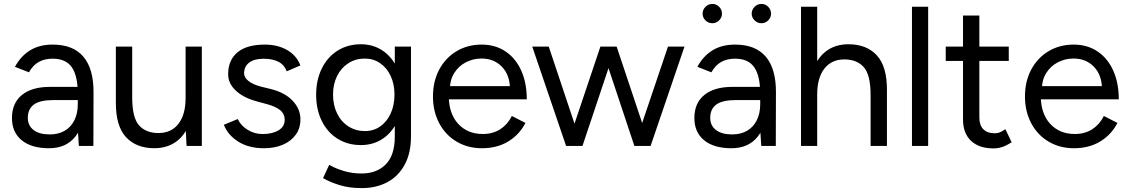

<svg xmlns="http://www.w3.org/2000/svg" viewBox="-20 -757 5856 996"><path d="M383.6 -84.4V-271.1Q383.6 -362.7 352.8 -407.7Q322 -452.6 253.2 -452.6Q210.8 -452.6 180.6 -435.4Q150.4 -418.1 130.3 -381.9L57.6 -410.3Q87.4 -465.6 135.8 -495.7Q184.3 -525.7 253.2 -525.7Q359.4 -525.7 412.6 -462.9Q465.8 -400 465.2 -277.7L464.4 0H389.1ZM42 -144.6Q42 -222.2 93.6 -264.2Q145.1 -306.3 238.8 -306.3H386V-237.9H257.3Q187.1 -237.9 155.7 -214.6Q124.3 -191.3 124.3 -145.7Q124.3 -105.7 154 -82.7Q183.8 -59.7 237.8 -59.7Q282.6 -59.7 315.2 -78.5Q347.8 -97.2 365.7 -132.9Q383.6 -168.6 383.6 -217H419.2Q419.2 -110.3 371.3 -49.1Q323.3 12 234.6 12Q143.2 12 92.6 -29.4Q42 -70.9 42 -144.6Z M942.8 -94.4V-515.4H1027V0H948ZM801 -66.8Q868.2 -66.6 905.5 -114.5Q942.8 -162.4 942.8 -248.8H983Q983 -166.8 959.1 -108.5Q935.2 -50.2 889.6 -19.2Q844 11.8 780.6 11.8Q686.2 11.8 633.2 -46.1Q580.2 -104 581 -226.4V-251.4H665.8Q665.8 -146.8 701.1 -107Q736.4 -67.2 801 -66.8ZM581 -515.4H665.8V-251.4H581Z M1141.3 -109.8 1213.1 -139.4Q1229.8 -104.8 1265.2 -83.2Q1300.6 -61.7 1342.3 -61.7Q1392.6 -61.7 1424.7 -80.9Q1456.8 -100.2 1456.8 -134.8Q1456.8 -166.2 1433.3 -185.6Q1409.8 -204.9 1361.6 -217.7L1312 -231.1Q1242.2 -250.1 1202.8 -287.3Q1163.5 -324.4 1163.5 -371.9Q1163.5 -445.3 1211.9 -485.5Q1260.3 -525.7 1353.5 -525.7Q1421.3 -525.7 1470.3 -496.9Q1519.3 -468.1 1538.2 -417.6L1467.5 -387.1Q1454.3 -421.3 1424 -436.8Q1393.8 -452.3 1347 -452.3Q1299.1 -452.3 1272.6 -432.2Q1246.2 -412 1246.2 -376.1Q1246.2 -355.4 1268.8 -337.1Q1291.3 -318.7 1334.2 -307.6L1384.7 -295.2Q1458.5 -276.8 1498.5 -234Q1538.5 -191.3 1538.5 -137.8Q1538.5 -92.1 1514.3 -58.3Q1490.1 -24.6 1447.4 -6.3Q1404.6 12 1350.2 12Q1269.7 12 1215.4 -22.7Q1161.1 -57.3 1141.3 -109.8Z M1655.8 167 1687.8 98 1695 102Q1722.4 117.6 1764.9 130.3Q1807.4 143 1855.4 143Q1934.4 143 1981.2 95.6Q2028 48.2 2028 -48.8V-515.4H2112V-50.2Q2112 37 2079.3 97.3Q2046.6 157.6 1989 188.2Q1931.4 218.8 1857 218.8Q1790.6 218.8 1740.5 203Q1690.4 187.2 1655.8 167ZM1620 -265.4Q1620 -342.2 1649.4 -401.8Q1678.8 -461.4 1731.4 -494.4Q1784 -527.4 1852.4 -527.4Q1916 -527.4 1965.1 -494.3Q2014.2 -461.2 2041.4 -401.5Q2068.6 -341.8 2068.6 -264.6Q2068.6 -188 2041.4 -128.9Q2014.2 -69.8 1965.1 -37.1Q1916 -4.4 1852.4 -4.4Q1784 -4.4 1731.4 -37.2Q1678.8 -70 1649.4 -129.3Q1620 -188.6 1620 -265.4ZM2026.4 -266.6Q2026.4 -320.4 2006.7 -362.8Q1987 -405.2 1951.9 -429.2Q1916.8 -453.2 1872.4 -453.2Q1824.8 -453.2 1787.3 -429.2Q1749.8 -405.2 1728.7 -362.8Q1707.6 -320.4 1707.6 -266.6Q1707.6 -211.6 1728.7 -168.4Q1749.8 -125.2 1787.8 -101.1Q1825.8 -77 1873.4 -77Q1917.6 -77 1952.3 -101.1Q1987 -125.2 2006.7 -168.4Q2026.4 -211.6 2026.4 -266.6Z M2226 -256.5Q2226 -334.7 2258.3 -395.6Q2290.6 -456.6 2347.9 -491.1Q2405.2 -525.7 2478.8 -525.7Q2549.4 -525.7 2602.4 -490.2Q2655.3 -454.7 2684 -390.6Q2712.7 -326.5 2712.7 -241.7H2287.4L2308.1 -259.5Q2308.1 -167.9 2356.7 -114.9Q2405.3 -61.9 2484.3 -61.9Q2537.1 -61.9 2575.1 -86.8Q2613.2 -111.6 2635.4 -155.3L2705.7 -119.4Q2674.9 -58.7 2616.8 -23.4Q2558.8 12 2480.4 12Q2406.7 12 2348.9 -22.2Q2291 -56.4 2258.5 -117.7Q2226 -179.1 2226 -256.5ZM2291.6 -310.1H2647.4L2625.6 -293.1Q2625.6 -366.6 2584.4 -410Q2543.2 -453.4 2477.7 -453.4Q2434.6 -453.4 2396.7 -433.9Q2358.8 -414.4 2336.2 -377.9Q2313.7 -341.5 2313.7 -293.8Z M3445.2 -515.4H3530.8L3355 0H3271ZM3094.6 -515.4H3174L3001.6 0H2921.4ZM2741 -515.4H2826.6L2998.8 0H2916.6ZM3099.4 -515.4H3178.8L3351 0H3270.8Z M3923.6 -84.4V-271.1Q3923.6 -362.7 3892.8 -407.7Q3862 -452.6 3793.2 -452.6Q3750.8 -452.6 3720.6 -435.4Q3690.4 -418.1 3670.3 -381.9L3597.6 -410.3Q3627.4 -465.6 3675.8 -495.7Q3724.3 -525.7 3793.2 -525.7Q3899.4 -525.7 3952.6 -462.9Q4005.8 -400 4005.2 -277.7L4004.4 0H3929.1ZM3582 -144.6Q3582 -222.2 3633.6 -264.2Q3685.1 -306.3 3778.8 -306.3H3926V-237.9H3797.3Q3727.1 -237.9 3695.7 -214.6Q3664.3 -191.3 3664.3 -145.7Q3664.3 -105.7 3694 -82.7Q3723.8 -59.7 3777.8 -59.7Q3822.6 -59.7 3855.2 -78.5Q3887.8 -97.2 3905.7 -132.9Q3923.6 -168.6 3923.6 -217H3959.2Q3959.2 -110.3 3911.3 -49.1Q3863.3 12 3774.6 12Q3683.2 12 3632.6 -29.4Q3582 -70.9 3582 -144.6ZM3879.4 -686.3Q3879.4 -706.7 3894.4 -721.7Q3909.5 -736.7 3930 -736.7Q3950.4 -736.7 3965.1 -721.7Q3979.8 -706.7 3979.8 -686.3Q3979.8 -665.9 3965.1 -651.2Q3950.4 -636.5 3930 -636.5Q3909.6 -636.5 3894.5 -651.2Q3879.4 -665.9 3879.4 -686.3ZM3624.8 -686.3Q3624.8 -706.7 3639.8 -721.7Q3654.8 -736.7 3675.4 -736.7Q3696 -736.7 3710.6 -721.8Q3725.2 -706.9 3725.2 -686.3Q3725.2 -666.5 3710.6 -651.5Q3696 -636.5 3675.4 -636.5Q3654.8 -636.5 3639.8 -651.1Q3624.8 -665.7 3624.8 -686.3Z M4135.2 -722H4219.2V0H4135.2ZM4496.2 -264.2H4581V0H4496.2ZM4361 -448.8Q4293.8 -449 4256.5 -401.1Q4219.2 -353.2 4219.2 -266.8H4179Q4179 -348.8 4202.9 -407.1Q4226.8 -465.4 4272.4 -496.4Q4318 -527.4 4381.4 -527.4Q4475.8 -527.4 4528.8 -469.5Q4581.8 -411.6 4581 -289.2V-264.2H4496.2Q4496.2 -368.8 4460.9 -408.6Q4425.6 -448.4 4361 -448.8Z M4710.8 -722H4794.8V0H4710.8Z M4975.6 -137.6V-676.4H5060.4V-146.8Q5060.4 -107.4 5081.1 -86.5Q5101.8 -65.6 5140.2 -65.6Q5153 -65.6 5164.7 -69.7Q5176.4 -73.8 5195.4 -87L5228 -18.8Q5201.2 -1.8 5179.4 5.5Q5157.6 12.8 5134.2 12.8Q5058.6 12.8 5017.1 -26.6Q4975.6 -66 4975.6 -137.6ZM4886 -515.4H5213V-441H4886Z M5297 -256.5Q5297 -334.7 5329.3 -395.6Q5361.6 -456.6 5418.9 -491.1Q5476.2 -525.7 5549.8 -525.7Q5620.4 -525.7 5673.4 -490.2Q5726.3 -454.7 5755 -390.6Q5783.7 -326.5 5783.7 -241.7H5358.4L5379.1 -259.5Q5379.1 -167.9 5427.7 -114.9Q5476.3 -61.9 5555.3 -61.9Q5608.1 -61.9 5646.1 -86.8Q5684.2 -111.6 5706.4 -155.3L5776.7 -119.4Q5745.9 -58.7 5687.8 -23.4Q5629.8 12 5551.4 12Q5477.7 12 5419.9 -22.2Q5362 -56.4 5329.5 -117.7Q5297 -179.1 5297 -256.5ZM5362.6 -310.1H5718.4L5696.6 -293.1Q5696.6 -366.6 5655.4 -410Q5614.2 -453.4 5548.7 -453.4Q5505.6 -453.4 5467.7 -433.9Q5429.8 -414.4 5407.2 -377.9Q5384.7 -341.5 5384.7 -293.8Z"/></svg>

Font: 寒蝉端黑体 Light
Style: Regular
Weight: 300
Designer: ChillDuanSans {Warren2060}; 
Source Han Sans {Ryoko NISHIZUKA 西塚涼子 (kana, bopomofo & ideographs); Paul D. Hunt (Latin, G
Foundry: ChillType&Adobe
Version: Version 1.300;Glyphs 3.3 (3306)